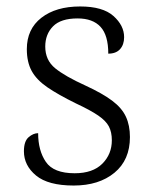

<svg xmlns="http://www.w3.org/2000/svg" viewBox="-20 -564 470 594"><path d="M208 10Q129 10 91.5 -21Q54 -52 54 -96Q54 -127 68.5 -139.5Q83 -152 98 -152Q98 -98 122 -63Q146 -28 211 -28Q267 -28 296.5 -57.5Q326 -87 326 -130Q326 -155 317 -172.5Q308 -190 284 -206.5Q260 -223 215 -244Q160 -271 126.5 -294Q93 -317 78 -344.5Q63 -372 63 -412Q63 -474 108 -509Q153 -544 228 -544Q298 -544 331 -514.5Q364 -485 364 -449Q364 -426 351.5 -412Q339 -398 315 -398Q315 -455 291 -481Q267 -507 220 -507Q168 -507 144 -482.5Q120 -458 120 -420Q120 -378 150.5 -353Q181 -328 245 -299Q297 -275 327 -252.5Q357 -230 369.5 -203Q382 -176 382 -140Q382 -69 334 -29.5Q286 10 208 10Z"/></svg>

Font: Noto Serif Myanmar Light
Style: Regular
Weight: 300
Designer: Ben Mitchell and the Monotype Design Team
Foundry: Monotype Imaging Inc.
Version: Version 2.106; ttfautohint (v1.8.4.7-5d5b)